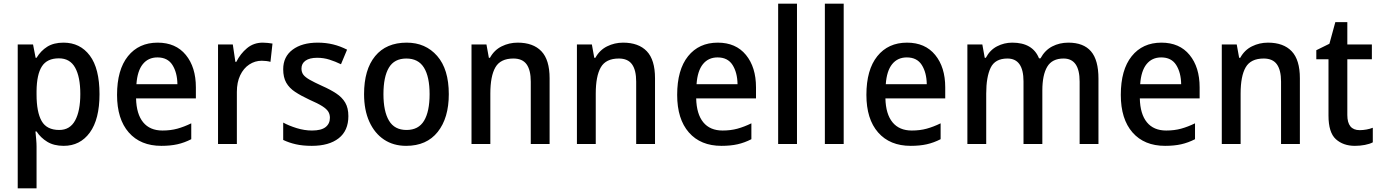

<svg xmlns="http://www.w3.org/2000/svg" viewBox="-20 -780 7478 1040"><path d="M324 -549Q414 -549 466.5 -479Q519 -409 519 -270Q519 -134 466.5 -62Q414 10 325 10Q272 10 236 -12Q200 -34 178 -68H172Q174 -48 176 -25.5Q178 -3 178 14V240H76V-539H159L173 -467H178Q201 -505 236 -527Q271 -549 324 -549ZM299 -464Q235 -464 207 -420.5Q179 -377 178 -287V-268Q178 -173 205.5 -124.5Q233 -76 301 -76Q359 -76 387 -127.5Q415 -179 415 -271Q415 -363 387 -413.5Q359 -464 299 -464Z M834 -549Q932 -549 986.5 -482.5Q1041 -416 1041 -307V-247H717Q719 -162 755.5 -117.5Q792 -73 860 -73Q904 -73 940.5 -83Q977 -93 1016 -112V-26Q979 -7 941 1.5Q903 10 854 10Q741 10 677.5 -62.5Q614 -135 614 -266Q614 -402 673 -475.5Q732 -549 834 -549ZM833 -469Q783 -469 753.5 -432.5Q724 -396 719 -324H941Q940 -387 914 -428Q888 -469 833 -469Z M1403 -549Q1416 -549 1430 -547.5Q1444 -546 1456 -544L1445 -445Q1435 -448 1422 -449.5Q1409 -451 1398 -451Q1361 -451 1330 -430.5Q1299 -410 1281 -372Q1263 -334 1263 -282V0H1161V-539H1241L1255 -445H1260Q1282 -489 1318 -519Q1354 -549 1403 -549Z M1867 -151Q1867 -72 1814.5 -31Q1762 10 1669 10Q1620 10 1582.5 1.5Q1545 -7 1514 -22V-116Q1545 -99 1587 -86Q1629 -73 1670 -73Q1720 -73 1743.5 -91.5Q1767 -110 1767 -142Q1767 -161 1758 -175.5Q1749 -190 1725.5 -205Q1702 -220 1656 -240Q1611 -261 1579 -282Q1547 -303 1530.5 -332Q1514 -361 1514 -405Q1514 -473 1565 -511Q1616 -549 1701 -549Q1745 -549 1784 -539.5Q1823 -530 1860 -511L1827 -432Q1796 -447 1764.5 -457Q1733 -467 1698 -467Q1657 -467 1635 -451.5Q1613 -436 1613 -409Q1613 -389 1623 -375.5Q1633 -362 1657.5 -348Q1682 -334 1726 -314Q1769 -295 1801 -274Q1833 -253 1850 -224Q1867 -195 1867 -151Z M2411 -270Q2411 -141 2351 -65.5Q2291 10 2180 10Q2111 10 2060 -24Q2009 -58 1980.5 -121Q1952 -184 1952 -270Q1952 -403 2012 -476Q2072 -549 2183 -549Q2285 -549 2348 -477Q2411 -405 2411 -270ZM2057 -270Q2057 -177 2087 -126.5Q2117 -76 2182 -76Q2247 -76 2277 -126Q2307 -176 2307 -270Q2307 -364 2276.5 -413.5Q2246 -463 2181 -463Q2116 -463 2086.5 -413.5Q2057 -364 2057 -270Z M2784 -549Q2868 -549 2912.5 -502.5Q2957 -456 2957 -356V0H2855V-338Q2855 -400 2832.5 -431.5Q2810 -463 2761 -463Q2691 -463 2663.5 -415.5Q2636 -368 2636 -273V0H2534V-539H2615L2628 -467H2634Q2657 -509 2697.5 -529Q2738 -549 2784 -549Z M3355 -549Q3439 -549 3483.5 -502.5Q3528 -456 3528 -356V0H3426V-338Q3426 -400 3403.5 -431.5Q3381 -463 3332 -463Q3262 -463 3234.5 -415.5Q3207 -368 3207 -273V0H3105V-539H3186L3199 -467H3205Q3228 -509 3268.5 -529Q3309 -549 3355 -549Z M3868 -549Q3966 -549 4020.5 -482.5Q4075 -416 4075 -307V-247H3751Q3753 -162 3789.5 -117.5Q3826 -73 3894 -73Q3938 -73 3974.5 -83Q4011 -93 4050 -112V-26Q4013 -7 3975 1.5Q3937 10 3888 10Q3775 10 3711.5 -62.5Q3648 -135 3648 -266Q3648 -402 3707 -475.5Q3766 -549 3868 -549ZM3867 -469Q3817 -469 3787.5 -432.5Q3758 -396 3753 -324H3975Q3974 -387 3948 -428Q3922 -469 3867 -469Z M4297 0H4195V-760H4297Z M4550 0H4448V-760H4550Z M4893 -549Q4991 -549 5045.5 -482.5Q5100 -416 5100 -307V-247H4776Q4778 -162 4814.5 -117.5Q4851 -73 4919 -73Q4963 -73 4999.5 -83Q5036 -93 5075 -112V-26Q5038 -7 5000 1.5Q4962 10 4913 10Q4800 10 4736.5 -62.5Q4673 -135 4673 -266Q4673 -402 4732 -475.5Q4791 -549 4893 -549ZM4892 -469Q4842 -469 4812.5 -432.5Q4783 -396 4778 -324H5000Q4999 -387 4973 -428Q4947 -469 4892 -469Z M5767 -549Q5849 -549 5889.5 -502Q5930 -455 5930 -354V0H5828V-338Q5828 -463 5741 -463Q5679 -463 5652.5 -418.5Q5626 -374 5626 -290V0H5524V-339Q5524 -463 5437 -463Q5370 -463 5346 -413Q5322 -363 5322 -273V0H5220V-539H5301L5314 -467H5320Q5342 -509 5380.5 -529Q5419 -549 5463 -549Q5574 -549 5608 -464H5616Q5640 -508 5679.5 -528.5Q5719 -549 5767 -549Z M6271 -549Q6369 -549 6423.5 -482.5Q6478 -416 6478 -307V-247H6154Q6156 -162 6192.5 -117.5Q6229 -73 6297 -73Q6341 -73 6377.5 -83Q6414 -93 6453 -112V-26Q6416 -7 6378 1.5Q6340 10 6291 10Q6178 10 6114.5 -62.5Q6051 -135 6051 -266Q6051 -402 6110 -475.5Q6169 -549 6271 -549ZM6270 -469Q6220 -469 6190.5 -432.5Q6161 -396 6156 -324H6378Q6377 -387 6351 -428Q6325 -469 6270 -469Z M6848 -549Q6932 -549 6976.5 -502.5Q7021 -456 7021 -356V0H6919V-338Q6919 -400 6896.5 -431.5Q6874 -463 6825 -463Q6755 -463 6727.5 -415.5Q6700 -368 6700 -273V0H6598V-539H6679L6692 -467H6698Q6721 -509 6761.5 -529Q6802 -549 6848 -549Z M7345 -75Q7363 -75 7382 -78.5Q7401 -82 7416 -88V-9Q7399 0 7373 5Q7347 10 7319 10Q7256 10 7216 -26Q7176 -62 7176 -154V-459H7110V-508L7181 -543L7213 -660H7278V-539H7411V-459H7278V-157Q7278 -75 7345 -75Z"/></svg>

Font: Noto Sans Sinhala UI SemiCondensed Medium
Style: Regular
Weight: 500
Width: 4
Designer: Jelle Bosma - Monotype Design Team
Foundry: Monotype Imaging Inc.
Version: Version 2.006; ttfautohint (v1.8.4.7-5d5b)